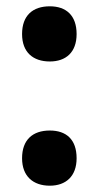

<svg xmlns="http://www.w3.org/2000/svg" viewBox="-20 -577 314 609"><path d="M50 -469C50 -411 85 -382 138 -382C189 -382 223 -411 223 -469C223 -528 190 -557 138 -557C84 -557 50 -528 50 -469ZM50 -75C50 -18 85 12 138 12C189 12 223 -18 223 -75C223 -135 190 -163 138 -163C84 -163 50 -134 50 -75Z"/></svg>

Font: Noto Sans Thai Looped Condensed ExtraBold
Style: Regular
Weight: 800
Width: 3
Designer: Sasikarn Vongin, Ben Mitchell
Foundry: The Fontpad Ltd
Version: Version 1.001